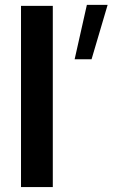

<svg xmlns="http://www.w3.org/2000/svg" viewBox="-20 -756 461 776"><path d="M350.1 -516.6H281.7L331.1 -736.3H415ZM193.4 0H64.9V-732.4H193.4Z"/></svg>

Font: Kumbh Sans SemiBold
Style: Regular
Weight: 600
Version: Version 1.005